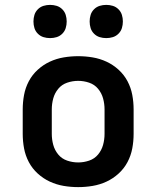

<svg xmlns="http://www.w3.org/2000/svg" viewBox="-20 -758 640 786"><path d="M300 8Q270 8 240.5 3Q211 -2 184 -14.5Q157 -27 134.5 -47.5Q112 -68 98 -94.5Q84 -121 78.5 -150.5Q73 -180 73 -210V-310Q73 -340 78.5 -369.5Q84 -399 98 -425.5Q112 -452 134.5 -472.5Q157 -493 184 -505.5Q211 -518 240.5 -523Q270 -528 300 -528Q330 -528 359.5 -523Q389 -518 416 -505.5Q443 -493 465.5 -472.5Q488 -452 502 -425.5Q516 -399 521.5 -369.5Q527 -340 527 -310V-210Q527 -180 521.5 -150.5Q516 -121 502 -94.5Q488 -68 465.5 -47.5Q443 -27 416 -14.5Q389 -2 359.5 3Q330 8 300 8ZM300 -93Q323 -93 345 -100.5Q367 -108 381.5 -125.5Q396 -143 402 -165Q408 -187 408 -210V-310Q408 -333 402 -355Q396 -377 381.5 -394.5Q367 -412 345 -419.5Q323 -427 300 -427Q277 -427 255 -419.5Q233 -412 218.5 -394.5Q204 -377 198 -355Q192 -333 192 -310V-210Q192 -187 198 -165Q204 -143 218.5 -125.5Q233 -108 255 -100.5Q277 -93 300 -93ZM415 -602Q401 -602 388 -606Q375 -610 365 -620Q355 -630 351 -643Q347 -656 347 -670Q347 -684 351 -697Q355 -710 365 -720Q375 -730 388 -734Q401 -738 415 -738Q429 -738 442 -734Q455 -730 465 -720Q475 -710 479 -697Q483 -684 483 -670Q483 -656 479 -643Q475 -630 465 -620Q455 -610 442 -606Q429 -602 415 -602ZM185 -602Q171 -602 158 -606Q145 -610 135 -620Q125 -630 121 -643Q117 -656 117 -670Q117 -684 121 -697Q125 -710 135 -720Q145 -730 158 -734Q171 -738 185 -738Q199 -738 212 -734Q225 -730 235 -720Q245 -710 249 -697Q253 -684 253 -670Q253 -656 249 -643Q245 -630 235 -620Q225 -610 212 -606Q199 -602 185 -602Z"/></svg>

Font: R Plex Mono
Style: Bold
Weight: 700
Monospace: yes
Designer: Belleve Invis
Foundry: Belleve Invis
Version: Version 31.8.0